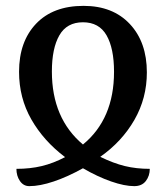

<svg xmlns="http://www.w3.org/2000/svg" viewBox="-20 -567 567 655"><path d="M36 9Q83 9 122.5 -0.5Q162 -10 202 -31Q129 -86 87 -159.5Q45 -233 45 -322Q45 -425 103 -486Q161 -547 265 -547Q365 -547 423 -485Q481 -423 481 -320Q481 -232 438.5 -158Q396 -84 322 -32Q367 -10 406 -0.5Q445 9 491 9Q491 33 477.5 50.5Q464 68 438 68Q405 68 359 52Q313 36 263 7Q211 36 163.5 52Q116 68 80 68Q60 68 48 50.5Q36 33 36 9ZM369 -322Q369 -402 343.5 -446.5Q318 -491 263 -491Q208 -491 182.5 -446.5Q157 -402 157 -323Q157 -163 263 -74Q369 -161 369 -322Z"/></svg>

Font: Noto Serif Georgian Medium Narrow
Style: Regular
Weight: 500
Width: 4
Designer: Monotype Design team
Foundry: Monotype Imaging Inc.
Version: Version 1.000